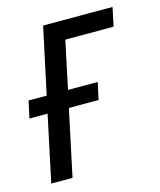

<svg xmlns="http://www.w3.org/2000/svg" viewBox="-87 -599 553 664"><g transform="rotate(-15 189.0 -267.5)"><path d="M15.1 0 65.4 -236.8H0.5L13.7 -297.9H78.6L129.4 -535.2H377.9L363.8 -468.3H190.9L154.8 -297.9H261.2L248 -236.8H141.6L91.3 0Z"/></g></svg>

Font: Open Sans SemiCondensed
Style: Italic
Weight: 400
Width: 4
Italic angle: -12°
Designer: Monotype Design Team
Foundry: Monotype Imaging Inc.
Version: Version 3.000